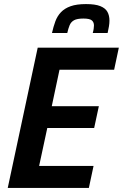

<svg xmlns="http://www.w3.org/2000/svg" viewBox="-20 -922 603 942"><path d="M18 0 165 -688H563L540 -580H272L234 -401H465L442 -294H212L172 -108H439L416 0ZM235 -760Q242 -791 251.5 -817Q261 -843 279 -862Q297 -881 326.5 -891.5Q356 -902 402 -902Q447 -902 472 -892Q497 -882 507 -864Q517 -846 517 -821Q517 -808 514.5 -792.5Q512 -777 508 -760H435Q438 -770 439.5 -780Q441 -790 441 -797Q441 -813 430.5 -822Q420 -831 389 -831Q358 -831 343 -822.5Q328 -814 321.5 -798Q315 -782 310 -760Z"/></svg>

Font: Saira SemiCondensed SemiBold
Style: Italic
Weight: 600
Width: 4
Italic angle: -12°
Designer: Hector Gatti with collaboration of the Omnibus-Type team
Foundry: Omnibus-Type
Version: Version 1.101